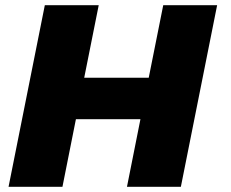

<svg xmlns="http://www.w3.org/2000/svg" viewBox="-20 -721 890 741"><path d="M610 -701 554 -421H305L361 -701H153L13 0H221L273 -261H522L470 0H678L818 -701Z"/></svg>

Font: Argentum Sans ExtraBold
Style: Italic
Weight: 800
Italic angle: -11.3°
Designer: Julieta Ulanovsky
Foundry: Julieta Ulanovsky
Version: Version 5.001;February 15, 2019;FontCreator 11.5.0.2425 64-b